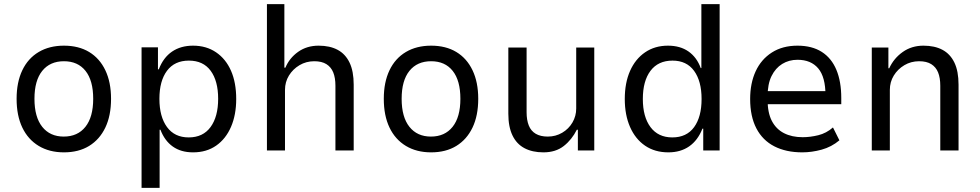

<svg xmlns="http://www.w3.org/2000/svg" viewBox="-20 -725 4723 925"><path d="M288 9Q218 9 166.5 -22Q115 -53 87.5 -110.5Q60 -168 60 -249Q60 -329 87.5 -386.5Q115 -444 166.5 -474.5Q218 -505 288 -505Q359 -505 409.5 -474.5Q460 -444 487.5 -386.5Q515 -329 515 -249Q515 -168 487.5 -110.5Q460 -53 409.5 -22Q359 9 288 9ZM287 -67Q354 -67 391.5 -114Q429 -161 429 -249Q429 -337 392 -383.5Q355 -430 288 -430Q221 -430 183.5 -383.5Q146 -337 146 -249Q146 -161 183.5 -114Q221 -67 287 -67Z M662 180V-497H741V-391H745Q767 -448 809 -476.5Q851 -505 910 -505Q974 -505 1021 -473Q1068 -441 1093 -384Q1118 -327 1118 -248Q1118 -172 1093 -114Q1068 -56 1021.5 -23.5Q975 9 910 9Q852 9 812.5 -19Q773 -47 753 -100H749V180ZM889 -63Q958 -63 994.5 -113Q1031 -163 1031 -249Q1031 -335 995 -384Q959 -433 890 -433Q821 -433 784.5 -384Q748 -335 748 -249Q748 -163 784.5 -113Q821 -63 889 -63Z M1266 0V-705H1350V-399H1355Q1374 -445 1416 -475Q1458 -505 1515 -505Q1569 -505 1606.5 -485Q1644 -465 1664 -423.5Q1684 -382 1684 -317V0H1596V-312Q1596 -350 1585.5 -376Q1575 -402 1552.5 -416Q1530 -430 1494 -430Q1455 -430 1423 -411Q1391 -392 1372 -361Q1353 -330 1353 -292V0Z M2057 9Q1987 9 1935.5 -22Q1884 -53 1856.5 -110.5Q1829 -168 1829 -249Q1829 -329 1856.5 -386.5Q1884 -444 1935.5 -474.5Q1987 -505 2057 -505Q2128 -505 2178.5 -474.5Q2229 -444 2256.5 -386.5Q2284 -329 2284 -249Q2284 -168 2256.5 -110.5Q2229 -53 2178.5 -22Q2128 9 2057 9ZM2056 -67Q2123 -67 2160.5 -114Q2198 -161 2198 -249Q2198 -337 2161 -383.5Q2124 -430 2057 -430Q1990 -430 1952.5 -383.5Q1915 -337 1915 -249Q1915 -161 1952.5 -114Q1990 -67 2056 -67Z M2598 9Q2545 9 2507 -11Q2469 -31 2449 -72.5Q2429 -114 2429 -177V-496H2517V-184Q2517 -147 2527.5 -120.5Q2538 -94 2561 -80.5Q2584 -67 2619 -67Q2657 -67 2688.5 -85.5Q2720 -104 2738 -135Q2756 -166 2756 -202V-496H2843V0H2764V-100H2759Q2735 -52 2696 -21.5Q2657 9 2598 9Z M3200 9Q3135 9 3088 -23Q3041 -55 3015.5 -113Q2990 -171 2990 -248Q2990 -326 3015.5 -383.5Q3041 -441 3088 -473Q3135 -505 3198 -505Q3257 -505 3297 -477Q3337 -449 3356 -397H3359V-705H3447V0H3368V-105H3364Q3342 -49 3300.5 -20Q3259 9 3200 9ZM3219 -63Q3288 -63 3324 -112.5Q3360 -162 3360 -248Q3360 -334 3324 -383.5Q3288 -433 3220 -433Q3151 -433 3114 -384Q3077 -335 3077 -248Q3077 -162 3114 -112.5Q3151 -63 3219 -63Z M3845 9Q3767 9 3710.5 -20Q3654 -49 3624 -106.5Q3594 -164 3594 -248Q3594 -324 3620.5 -381.5Q3647 -439 3698.5 -472Q3750 -505 3822 -505Q3892 -505 3939 -475Q3986 -445 4009.5 -388.5Q4033 -332 4033 -253V-223H3660V-286H3976L3957 -265Q3957 -354 3922 -395.5Q3887 -437 3822 -437Q3781 -437 3748.5 -417Q3716 -397 3697 -358.5Q3678 -320 3678 -260V-245Q3678 -182 3698.5 -142.5Q3719 -103 3757 -83.5Q3795 -64 3847 -64Q3883 -64 3922 -73.5Q3961 -83 3993 -111L4024 -49Q3986 -17 3938.5 -4Q3891 9 3845 9Z M4180 0V-496H4260V-396H4264Q4286 -444 4329 -474.5Q4372 -505 4429 -505Q4483 -505 4520.5 -485Q4558 -465 4578 -423.5Q4598 -382 4598 -317V0H4510V-312Q4510 -350 4499.5 -376Q4489 -402 4466.5 -416Q4444 -430 4408 -430Q4369 -430 4337 -411Q4305 -392 4286 -361Q4267 -330 4267 -292V0Z"/></svg>

Font: Nunito Sans 7pt SemiCondensed
Style: Regular
Weight: 400
Width: 4
Designer: Vernon Adams
Foundry: Vernon Adams
Version: Version 3.101;gftools[0.9.27]